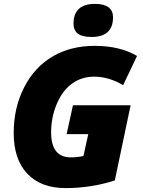

<svg xmlns="http://www.w3.org/2000/svg" viewBox="-20 -962 738 992"><path d="M356.9 -418H654.8L573.2 -29.8Q451.2 9.8 318.8 9.8Q191.4 9.8 121.1 -64.5Q50.8 -138.7 50.8 -274.9Q50.8 -405.3 104.5 -510.3Q158.2 -615.2 251.7 -670.2Q345.2 -725.1 469.2 -725.1Q599.1 -725.1 688 -672.9L616.2 -522Q541.5 -565.9 466.8 -565.9Q402.3 -565.9 352.8 -530.5Q303.2 -495.1 273.7 -425.8Q244.1 -356.4 244.1 -277.8Q244.1 -148.9 346.2 -148.9Q377 -148.9 411.1 -155.8L436 -269H324.2ZM359.9 -839.8Q359.9 -941.9 471.2 -941.9Q517.6 -941.9 540.8 -924.1Q564 -906.2 564 -873Q564 -771 453.1 -771Q404.3 -771 382.1 -788.3Q359.9 -805.7 359.9 -839.8Z"/></svg>

Font: Open Sans Extrabold
Style: Italic
Weight: 800
Italic angle: -12°
Foundry: Ascender Corporation
Version: Version 1.10